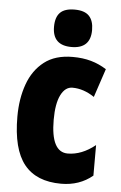

<svg xmlns="http://www.w3.org/2000/svg" viewBox="-55 -815 543 864"><g transform="rotate(5 216.5 -383.0)"><path d="M254 10Q142 10 87 -58.5Q32 -127 32 -274Q32 -355 55.5 -420.5Q79 -486 128.5 -524.5Q178 -563 257 -563Q303 -563 340 -552.5Q377 -542 410 -521L367 -392Q318 -425 268 -425Q235 -425 215.5 -386Q196 -347 196 -274Q196 -128 272 -128Q335 -128 396 -177V-39Q337 10 254 10ZM247 -776Q292 -776 312.5 -754.5Q333 -733 333 -691Q333 -607 247 -607Q161 -607 161 -691Q161 -734 181.5 -755Q202 -776 247 -776Z"/></g></svg>

Font: Noto Sans Sinhala UI ExtraCondensed Black
Style: Regular
Weight: 900
Width: 2
Designer: Jelle Bosma - Monotype Design Team
Foundry: Monotype Imaging Inc.
Version: Version 2.006; ttfautohint (v1.8.4.7-5d5b)